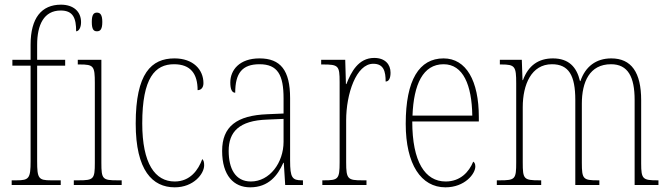

<svg xmlns="http://www.w3.org/2000/svg" viewBox="-20 -792 2862 822"><path d="M30 0H240V-20H198C145 -20 139 -28 139 -102V-511H259V-536H139V-600C139 -686 168 -747 240 -747C294 -747 306 -713 306 -658C317 -658 327 -673 327 -697C327 -744 293 -772 241 -772C158 -772 111 -715 111 -601V-536H33V-511H111V-102C111 -28 104 -20 51 -20H30Z M395 -658C409 -658 418 -666 418 -698C418 -729 409 -738 395 -738C381 -738 373 -729 373 -698C373 -666 381 -658 395 -658ZM296 0H501V-20H483C419 -20 414 -25 414 -95V-536H313V-516H322C381 -516 386 -509 386 -437V-95C386 -25 381 -20 316 -20H296Z M728 10C809 10 854 -48 854 -84C854 -98 852 -105 846 -111C829 -64 794 -15 728 -15C644 -15 589 -91 589 -264C589 -459 644 -517 725 -517C797 -517 826 -475 826 -406C839 -406 851 -415 851 -436C851 -494 807 -542 727 -542C628 -542 561 -478 561 -263C561 -62 633 10 728 10Z M1051 10C1130 10 1169 -41 1193 -95H1195L1201 0H1277V-20H1273C1231 -20 1222 -31 1222 -105V-372C1222 -491 1181 -542 1091 -542C1005 -542 966 -492 966 -439C966 -410 973 -395 987 -395C987 -479 1017 -517 1091 -517C1169 -517 1194 -471 1194 -371V-306L1125 -303C993 -298 931 -250 931 -146C931 -40 981 10 1051 10ZM1054 -15C987 -15 959 -71 959 -146C959 -227 1003 -276 1124 -280L1194 -283V-185C1194 -96 1135 -15 1054 -15Z M1360 0H1549V-20H1531C1469 -20 1462 -25 1462 -97V-277C1462 -390 1505 -519 1578 -519C1623 -519 1631 -486 1631 -443C1646 -443 1652 -459 1652 -481C1652 -516 1629 -544 1582 -544C1514 -544 1483 -483 1463 -432H1461L1458 -536H1355V-516H1362C1429 -516 1434 -511 1434 -441V-97C1434 -25 1428 -20 1367 -20H1360Z M1887 10C1970 10 2015 -48 2015 -79C2015 -91 2011 -97 2006 -100C1988 -56 1951 -15 1888 -15C1800 -15 1745 -99 1745 -272H2030V-291C2030 -446 1976 -542 1879 -542C1775 -542 1717 -450 1717 -262C1717 -88 1783 10 1887 10ZM2002 -297H1746C1751 -431 1791 -517 1879 -517C1963 -517 2000 -428 2002 -297Z M2107 0H2297V-20H2290C2222 -20 2218 -25 2218 -97V-333C2218 -430 2255 -517 2343 -517C2415 -517 2443 -469 2443 -364V0H2546V-20H2539C2477 -20 2471 -25 2471 -95V-348C2471 -441 2504 -517 2596 -517C2669 -517 2697 -462 2697 -364V0H2799V-20H2795C2732 -20 2725 -25 2725 -92V-363C2725 -482 2683 -542 2597 -542C2532 -542 2486 -507 2465 -445H2463C2449 -505 2415 -542 2347 -542C2286 -542 2242 -512 2219 -449H2217L2214 -536H2120V-516H2126C2185 -516 2190 -508 2190 -435V-97C2190 -25 2186 -20 2120 -20H2107Z"/></svg>

Font: Noto Serif Hebrew Condensed Thin
Style: Regular
Weight: 100
Width: 3
Designer: Monotype Design Team
Foundry: Monotype Imaging Inc.
Version: Version 2.004